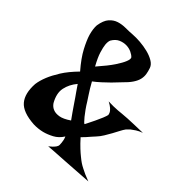

<svg xmlns="http://www.w3.org/2000/svg" viewBox="-205 -878 1062 1062"><g transform="rotate(45 326.5 -346.5)"><path d="M396.5 -375Q416 -374 434.6 -374.5Q453.1 -375 467.8 -376Q484.4 -377 499 -378.9L537.1 -381.8Q556.6 -382.8 585 -383.8Q613.3 -384.8 653.3 -385.7Q631.8 -377.9 616.7 -368.2Q601.6 -358.4 591.8 -350.6Q581.1 -340.8 573.2 -332Q564.5 -320.3 555.2 -302.2Q545.9 -284.2 535.2 -264.6Q524.4 -245.1 512.2 -225.1Q500 -205.1 485.4 -189.5Q476.6 -179.7 466.8 -168.9Q459 -159.2 448.2 -147.5Q437.5 -135.7 426.8 -125Q451.2 -97.7 471.2 -79.1Q491.2 -60.5 504.9 -49.8Q521.5 -36.1 533.2 -28.3Q544.9 -20.5 560.5 -12.7Q573.2 -5.9 590.8 2Q608.4 9.8 629.9 17.6Q521.5 25.4 461.9 28.8Q402.3 32.2 375 34.2Q342.8 37.1 335.9 37.1Q334 38.1 339.8 33.7Q345.7 29.3 353.5 22Q361.3 14.6 368.2 5.4Q375 -3.9 375 -13.7Q375 -21.5 374 -30.3Q373 -38.1 371.1 -47.9Q369.1 -57.6 364.3 -68.4Q344.7 -37.1 315.4 -21.5Q286.1 -5.9 258.8 1Q226.6 8.8 193.4 7.8Q103.5 2 69.8 -38.1Q36.1 -78.1 41 -155.3Q44.9 -185.5 59.6 -221.7Q72.3 -252.9 97.2 -293Q122.1 -333 168 -379.9Q119.1 -436.5 95.2 -481.9Q71.3 -527.3 61.5 -559.6Q50.8 -597.7 52.7 -626Q59.6 -669.9 78.6 -691.4Q97.7 -712.9 122.6 -720.7Q147.5 -728.5 175.8 -728.5Q204.1 -728.5 228.5 -730.5Q252.9 -732.4 284.7 -730Q316.4 -727.5 345.7 -720.2Q375 -712.9 397.5 -699.7Q419.9 -686.5 426.8 -667Q433.6 -647.5 436.5 -629.4Q439.5 -611.3 435.1 -591.8Q430.7 -572.3 416 -550.3Q401.4 -528.3 374 -502Q353.5 -479.5 333 -459Q315.4 -441.4 293.9 -421.9Q272.5 -402.3 252.9 -387.7Q262.7 -369.1 273.4 -352.1Q284.2 -335 293 -321.3Q303.7 -304.7 313.5 -290Q325.2 -270.5 338.4 -252Q351.6 -233.4 362.8 -219.7Q374 -206.1 381.8 -198.2Q389.6 -190.4 391.6 -192.4Q392.6 -194.3 400.9 -210.9Q409.2 -227.5 419.4 -248.5Q429.7 -269.5 438 -290Q446.3 -310.5 448.2 -320.3Q447.3 -328.1 442.4 -337.9Q437.5 -345.7 427.2 -355Q417 -364.3 396.5 -375ZM207 -458Q255.9 -513.7 278.3 -547.9Q300.8 -582 308.6 -601.6Q318.4 -624 313.5 -634.8Q304.7 -645.5 286.1 -654.3Q267.6 -663.1 246.1 -663.6Q224.6 -664.1 202.6 -654.8Q180.7 -645.5 165 -619.1Q159.2 -606.4 161.1 -584Q163.1 -564.5 172.4 -534.2Q181.6 -503.9 207 -458ZM187.5 -152.3Q200.2 -133.8 218.8 -127Q235.4 -120.1 261.2 -124Q287.1 -127.9 324.2 -153.3Q309.6 -172.9 298.8 -189Q288.1 -205.1 280.3 -215.8Q271.5 -228.5 265.6 -237.3Q259.8 -246.1 251 -258.8Q243.2 -269.5 232.4 -285.2Q221.7 -300.8 207 -322.3Q175.8 -285.2 167.5 -243.7Q159.2 -202.1 187.5 -152.3Z"/></g></svg>

Font: Lakki Reddy
Style: Regular
Weight: 400
Designer: Appaji Ambarisha Darbha
Version: Version 1.0.4; ttfautohint (v1.2.42-39fb)